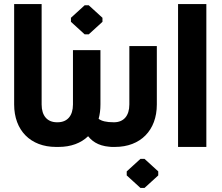

<svg xmlns="http://www.w3.org/2000/svg" viewBox="-20 -727 1096 950"><path d="M262 -122C214 -122 186 -154 186 -210V-707H50V-210C50 -82 131 0 257 0H263V-122Z M419 -557 487 -619V-639L419 -701H399L331 -639V-619L399 -557ZM468 -139C474 -161 477 -184 477 -210V-479H341V-210C341 -154 313 -122 265 -122H255C218 -122 181 -90 181 -67C181 -38 218 0 255 0H270C331 0 381 -19 416 -53C442 -20 481 0 543 0V-122C506 -122 483 -128 468 -139Z M756 -210V-499H620V-210C620 -154 592 -122 544 -122H533C496 -122 459 -90 459 -67C459 -38 496 0 533 0H549C675 0 756 -82 756 -210ZM695 59H675L607 121V141L675 203H695L763 141V121Z M861 -707V0H1001V-707Z"/></svg>

Font: Hejaz SemiBold
Style: Regular
Weight: 600
Designer: Bandar Raffah (Arabic) and Santiago Orozco (Latin)
Foundry: Caramella and Typemade
Version: Version 1.010;hotconv 1.0.109;makeotfexe 2.5.65596